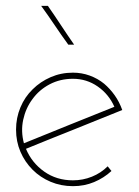

<svg xmlns="http://www.w3.org/2000/svg" viewBox="-20 -632 477 658"><path d="M230 -362Q277 -362 315 -335.5Q353 -309 372 -266Q295 -235 217.5 -204Q140 -173 62 -141Q51 -182 59.5 -221.5Q68 -261 91 -292Q114 -324 150 -343Q186 -362 230 -362ZM362 -46 349 -62Q326 -39 295 -26.5Q264 -14 230 -14Q174 -14 131.5 -44Q89 -74 69 -122Q152 -156 234 -188.5Q316 -221 399 -255Q389 -283 373 -305.5Q357 -328 337 -345Q315 -363 287.5 -373Q260 -383 230 -383Q189 -383 153.5 -367.5Q118 -352 92 -326Q65 -300 50 -264Q35 -228 35 -188Q35 -147 50 -112Q65 -77 92 -50Q118 -24 153.5 -9Q189 6 230 6Q269 6 302.5 -8Q336 -22 362 -46ZM234 -479Q211 -512 189 -545.5Q167 -579 144 -612H121Q145 -579 167.5 -545.5Q190 -512 214 -479Z"/></svg>

Font: Josefin Slab Thin ExtraLight
Style: Regular
Weight: 250
Version: Version 2.000